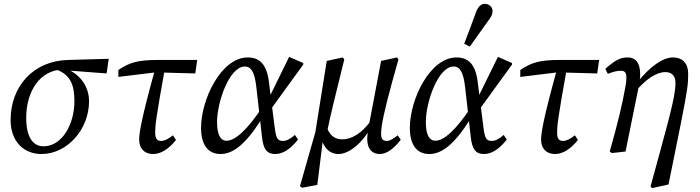

<svg xmlns="http://www.w3.org/2000/svg" viewBox="-20 -786 3633 996"><path d="M195 13C329 13 442 -115 442 -261C442 -350 378 -420 294 -438L275 -424C343 -398 366 -349 366 -261C366 -140 301 -27 206 -27C154 -27 116 -70 116 -175C116 -313 188 -424 307 -425L323 -421L533 -405L544 -481L332 -475C152 -470 35 -337 35 -164C35 -49 106 13 195 13Z M594 -387 782 -410H808L993 -405L1003 -475H800C695 -475 652 -462 594 -423V-387ZM774 13C813 13 854 -11 893 -60L877 -84C855 -66 834 -55 815 -55C794 -55 785 -68 785 -98C785 -131 787 -164 838 -445L787 -436C710 -158 702 -94 702 -61C702 -15 730 13 774 13Z M1124 13C1187 13 1259 -34 1356 -201H1362L1343 -233C1262 -112 1201 -56 1155 -56C1124 -56 1106 -87 1106 -153C1106 -257 1170 -441 1250 -441C1282 -441 1301 -414 1310 -332L1339 -76C1346 -12 1364 13 1408 13C1448 13 1487 -13 1526 -62L1510 -86C1486 -65 1466 -55 1448 -55C1421 -55 1412 -67 1405 -125L1389 -250L1386 -272L1375 -362C1363 -456 1324 -488 1265 -488C1128 -488 1023 -272 1023 -122C1023 -35 1059 13 1124 13ZM1379 -211 1553 -451V-459L1480 -491L1372 -271L1379 -211Z M1547 188 1626 173 1658 -84 1677 -103C1694 -186 1714 -269 1766 -478L1758 -488L1675 -470L1616 -101L1536 180L1547 188ZM1736 13C1787 13 1859 -38 1910 -136H1917L1906 -163C1859 -95 1804 -63 1755 -63C1716 -63 1683 -86 1671 -143L1642 -94C1651 -27 1685 13 1736 13ZM1950 13C1986 13 2022 -14 2059 -61L2043 -84C2022 -67 2003 -55 1986 -55C1965 -55 1957 -66 1957 -93C1957 -134 1973 -209 2013 -356L2047 -478L2039 -488L1957 -470L1897 -153L1895 -144C1891 -123 1885 -86 1885 -65C1885 -15 1909 13 1950 13Z M2207 13C2270 13 2342 -34 2439 -201H2445L2426 -233C2345 -112 2284 -56 2238 -56C2207 -56 2189 -87 2189 -153C2189 -257 2253 -441 2333 -441C2365 -441 2384 -414 2393 -332L2422 -76C2429 -12 2447 13 2491 13C2531 13 2570 -13 2609 -62L2593 -86C2569 -65 2549 -55 2531 -55C2504 -55 2495 -67 2488 -125L2472 -250L2469 -272L2458 -362C2446 -456 2407 -488 2348 -488C2211 -488 2106 -272 2106 -122C2106 -35 2142 13 2207 13ZM2462 -211 2636 -451V-459L2563 -491L2455 -271L2462 -211ZM2388 -559 2417 -544C2448 -588 2480 -632 2511 -676C2529 -700 2535 -711 2535 -729C2535 -748 2519 -766 2495 -766C2478 -766 2463 -756 2451 -727C2431 -671 2409 -615 2388 -559Z M2679 -387 2867 -410H2893L3078 -405L3088 -475H2885C2780 -475 2737 -462 2679 -423V-387ZM2859 13C2898 13 2939 -11 2978 -60L2962 -84C2940 -66 2919 -55 2900 -55C2879 -55 2870 -68 2870 -98C2870 -131 2872 -164 2923 -445L2872 -436C2795 -158 2787 -94 2787 -61C2787 -15 2815 13 2859 13Z M3143 0 3154 8 3225 0 3296 -350C3311 -440 3290 -488 3236 -488C3198 -488 3173 -475 3120 -429L3133 -403C3163 -414 3178 -419 3203 -419C3229 -419 3235 -397 3225 -340C3208 -244 3187 -156 3143 0ZM3355 180 3362 190 3448 171 3513 -151C3547 -323 3550 -352 3550 -403C3550 -456 3522 -488 3471 -488C3419 -488 3353 -443 3282 -354H3267L3276 -311C3332 -377 3386 -412 3432 -412C3464 -412 3484 -393 3484 -357C3484 -302 3466 -226 3407 -10L3355 180Z"/></svg>

Font: Source Serif 4 Variable
Style: Italic
Weight: 400
Italic angle: -12°
Designer: Frank Grießhammer
Foundry: Adobe Systems Incorporated
Version: Version 4.004;hotconv 1.0.116;makeotfexe 2.5.65601